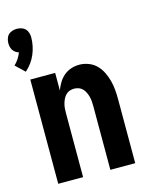

<svg xmlns="http://www.w3.org/2000/svg" viewBox="-116 -849 732 925"><g transform="rotate(-15 250.0 -386.5)"><path d="M58 0V-520H182V-432Q189 -452 200 -470Q211 -488 227 -501.5Q243 -515 263 -521.5Q283 -528 304 -528Q327 -528 349.5 -519.5Q372 -511 388.5 -494.5Q405 -478 415.5 -456.5Q426 -435 432 -412.5Q438 -390 440 -366.5Q442 -343 442 -320V0H318V-320Q318 -332 317 -343.5Q316 -355 313 -366Q310 -377 305 -387.5Q300 -398 292 -406.5Q284 -415 273 -419Q262 -423 250 -423Q238 -423 227 -419Q216 -415 208 -406.5Q200 -398 195 -387.5Q190 -377 187 -366Q184 -355 183 -343.5Q182 -332 182 -320V0ZM47 -562 2 -605Q14 -616 23.5 -630.5Q33 -645 39 -661Q30 -663 22.5 -668.5Q15 -674 10 -681.5Q5 -689 3 -698Q1 -707 1 -716Q1 -727 4.5 -738.5Q8 -750 16 -758Q24 -766 35.5 -769.5Q47 -773 58 -773Q69 -773 80.5 -769.5Q92 -766 100 -758Q108 -750 111.5 -738.5Q115 -727 115 -716Q115 -694 110.5 -672.5Q106 -651 97.5 -631Q89 -611 76 -593.5Q63 -576 47 -562Z"/></g></svg>

Font: Iosevka Extrabold
Style: Regular
Weight: 800
Monospace: yes
Designer: Belleve Invis
Foundry: Belleve Invis
Version: Version 32.5.0; ttfautohint (v1.8.4)